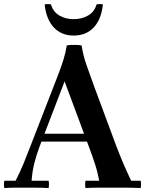

<svg xmlns="http://www.w3.org/2000/svg" viewBox="-30 -950 736 972"><path d="M-8 2Q-12 -17 -8 -35H49Q72 -80 89.5 -122.5Q107 -165 124 -210L244 -519Q254 -545 267 -578.5Q280 -612 291.5 -649Q303 -686 308 -720Q318 -722 331.5 -722.5Q345 -723 359 -722.5Q373 -722 383 -720L297 -538L171 -210Q154 -165 143.5 -122.5Q133 -80 130 -35H216Q220 -17 216 2Q175 0 140 0Q105 0 88 0Q70 0 48.5 0Q27 0 -8 2ZM634 -35H682Q686 -17 682 2Q659 1 640.5 0.5Q622 0 601.5 0Q581 0 552 0Q510 0 473.5 0Q437 0 403 2Q399 -17 403 -35H472Q464 -80 450 -122.5Q436 -165 419 -210L297 -538L383 -720Q391 -669 407.5 -622Q424 -575 448 -509L559 -210Q576 -165 594.5 -122Q613 -79 634 -35ZM432 -233H170V-273H432ZM459 -928Q475 -931 491 -928Q483 -852 444.5 -811Q406 -770 343 -770Q281 -770 242.5 -811Q204 -852 196 -928Q212 -931 228 -928Q239 -890 270.5 -871.5Q302 -853 343 -853Q384 -853 416 -871.5Q448 -890 459 -928Z"/></svg>

Font: Poltawski Nowy SemiBold
Style: Regular
Weight: 600
Version: Version 1.001;gftools[0.9.25]